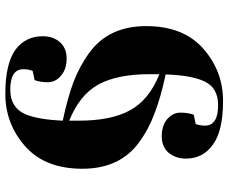

<svg xmlns="http://www.w3.org/2000/svg" viewBox="-90 -662 878 739"><g transform="rotate(-90 349.5 -292.0)"><path d="M70 -415C70 -318 104 -245 172 -196C172 -196 172 -196 172 -196C206 -171 244 -151 285 -136C326 -120 376 -106 433 -94C433 -94 433 -94 433 -94C431 -28 422 22 406 56C389 91 359 108 315 108C315 108 315 108 315 108C262 108 236 91 236 58C236 58 236 58 236 58C236 45 238 33 242 22C242 22 278 14 278 14C278 14 278 14 278 14C283 0 286 -17 286 -37C286 -56 278 -73 261 -88C244 -102 222 -109 195 -109C168 -109 147 -100 132 -83C117 -65 109 -43 109 -16C109 -16 109 -16 109 -16C109 28 127 63 163 88C198 114 254 127 331 127C407 127 474 102 532 51C590 0 619 -73 619 -169C619 -265 585 -338 516 -388C516 -388 516 -388 516 -388C482 -413 444 -433 403 -449C362 -464 312 -478 255 -490C255 -490 255 -490 255 -490C258 -553 266 -601 280 -634C280 -634 280 -634 280 -634C297 -673 329 -692 374 -692C374 -692 374 -692 374 -692C427 -692 453 -675 453 -642C453 -642 453 -642 453 -642C453 -629 451 -617 447 -606C447 -606 411 -598 411 -598C411 -598 411 -598 411 -598C406 -584 403 -567 403 -548C403 -528 411 -511 428 -497C445 -482 467 -475 494 -475C521 -475 543 -484 558 -502C573 -519 580 -541 580 -568C580 -568 580 -568 580 -568C580 -612 562 -647 527 -673C491 -698 435 -711 359 -711C282 -711 215 -686 157 -635C99 -584 70 -511 70 -415ZM434 -118C434 -118 434 -118 434 -118C368 -144 322 -182 295 -231C268 -280 255 -346 255 -429C255 -429 255 -465 255 -465C255 -465 255 -465 255 -465C320 -439 367 -402 394 -353C421 -304 434 -238 434 -155C434 -155 434 -118 434 -118Z"/></g></svg>

Font: Abril Fatface Utterance
Style: Regular
Weight: 500
Designer: Veronika Burian, Jos Scaglione
Foundry: TypeTogether
Version: ""